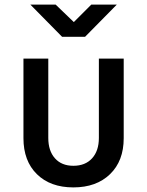

<svg xmlns="http://www.w3.org/2000/svg" viewBox="-20 -805 640 835"><path d="M299 10Q199 10 140.5 -47.5Q82 -105 82 -204V-550H190V-205Q190 -149 219 -116.5Q248 -84 299 -84Q351 -84 380.5 -116.5Q410 -149 410 -205V-550H518V-204Q518 -105 458.5 -47.5Q399 10 299 10ZM250 -645 112 -785H222L301 -709L377 -785H488L350 -645Z"/></svg>

Font: JetBrains Mono NL SemiBold
Style: Regular
Weight: 600
Designer: Philipp Nurullin, Konstantin Bulenkov
Foundry: JetBrains
Version: Version 2.304; ttfautohint (v1.8.4.7-5d5b)